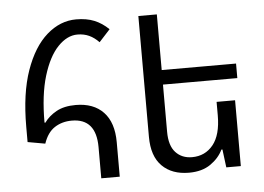

<svg xmlns="http://www.w3.org/2000/svg" viewBox="-53 -841 1266 921"><g transform="rotate(-5 579.5 -380.0)"><path d="M399 0V-150Q399 -288 282 -288Q235 -288 199.5 -265Q164 -242 146 -189L62 -204V-277Q62 -438 100.5 -547.5Q139 -657 203.5 -713.5Q268 -770 345 -770Q395 -770 432 -755Q469 -740 501 -709L448 -651Q426 -674 401 -685.5Q376 -697 345 -697Q295 -697 250.5 -650.5Q206 -604 178.5 -513.5Q151 -423 151 -290L155 -289Q177 -320 214 -340.5Q251 -361 307 -361Q393 -361 440.5 -311Q488 -261 488 -166V0Z M1071 -317V0H1001L990 -87H985Q966 -47 925 -18.5Q884 10 821 10Q739 10 691.5 -37.5Q644 -85 644 -178V-760H733V-492H1091V-422H733V-195Q733 -128 763 -95.5Q793 -63 842 -63Q905 -63 943.5 -110.5Q982 -158 982 -252V-317Z"/></g></svg>

Font: Go Noto Kurrent-Regular
Style: Regular
Weight: 400
Designer: Monotype Design Team
Foundry: Monotype Imaging Inc.
Version: Version 2.012; ttfautohint (v1.8.4.7-5d5b)